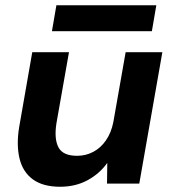

<svg xmlns="http://www.w3.org/2000/svg" viewBox="-20 -700 661 732"><path d="M209 12Q144 12 105.5 -16Q67 -44 54.5 -95.5Q42 -147 53 -215L103 -501H243L195 -229Q186 -170 203 -138Q220 -106 274 -106Q307 -106 335.5 -121Q364 -136 384 -165Q404 -194 412 -234L459 -501H599L511 0H388L389 -79Q360 -38 314 -13Q268 12 209 12ZM178 -581 195 -680H576L559 -581Z"/></svg>

Font: DM Sans 18pt ExtraBold
Style: Italic
Weight: 800
Italic angle: -10°
Designer: Colophon Foundry, Jonny Pinhorn
Foundry: Colophon Foundry
Version: Version 4.004;gftools[0.9.30]